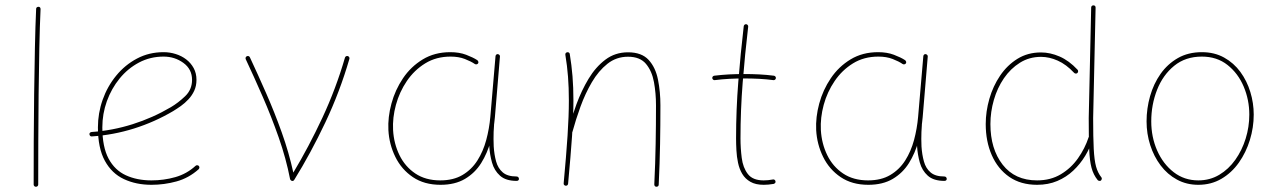

<svg xmlns="http://www.w3.org/2000/svg" viewBox="-20 -693 4810 721"><path d="M124.5 -667.5Q121.1 -667.5 118.4 -665.5Q115.7 -663.6 115.7 -659.7Q112.8 -596.7 111.1 -513.4Q109.4 -430.2 108.2 -339.1Q106.9 -248 106.7 -160.2Q106.4 -72.3 106.4 0Q106.4 3.4 108.9 5.9Q111.3 8.3 114.7 8.3Q118.7 8.3 121.1 5.9Q123.5 3.4 123.5 0Q123.5 -72.3 123.8 -160.2Q124 -248 125 -338.9Q126 -429.7 127.7 -512.9Q129.4 -596.2 132.3 -658.7Q132.3 -662.6 130.4 -665Q128.4 -667.5 124.5 -667.5Z M594.2 -480.5Q636.2 -480.5 668.7 -456.8Q701.2 -433.1 701.2 -393.1Q701.2 -356.4 675 -331.5Q648.9 -306.6 621.6 -290.5Q553.7 -250.5 478 -226.6Q402.3 -202.6 323.7 -197.3Q320.3 -196.8 317.9 -194.6Q315.4 -192.4 315.9 -188.5Q316.4 -185.1 318.8 -182.6Q321.3 -180.2 324.7 -180.7Q405.3 -186 483.2 -210.4Q561 -234.9 630.4 -275.9Q644 -284.2 659.2 -294.9Q674.3 -305.7 687.7 -320.1Q701.2 -334.5 709.5 -352.5Q717.8 -370.6 717.8 -393.1Q717.8 -418 707.3 -437.3Q696.8 -456.5 679.2 -470Q661.6 -483.4 639.6 -490.2Q617.7 -497.1 594.2 -497.1Q539.6 -497.1 494.4 -473.1Q449.2 -449.2 416.3 -408.9Q383.3 -368.7 365.5 -318.4Q347.7 -268.1 347.7 -214.8Q347.7 -136.7 373.8 -89.1Q399.9 -41.5 445.6 -20.3Q491.2 1 548.8 1Q596.7 1 642.8 -11.7Q689 -24.4 726.1 -57.6Q728.5 -60.1 728.8 -63.7Q729 -67.4 726.6 -69.8Q724.6 -72.3 720.7 -72.5Q716.8 -72.8 714.4 -70.3Q681.2 -40 638.2 -27.8Q595.2 -15.6 548.8 -15.6Q494.6 -15.6 452.9 -34.7Q411.1 -53.7 387.7 -97.4Q364.3 -141.1 364.3 -214.8Q364.3 -265.6 381.3 -313Q398.4 -360.4 429.2 -398.2Q460 -436 502.2 -458.3Q544.4 -480.5 594.2 -480.5Z M907.2 -481.9Q903.8 -480.5 902.6 -477.3Q901.4 -474.1 902.8 -470.7Q933.6 -405.3 966.3 -330.3Q999 -255.4 1026.6 -176.8Q1054.2 -98.1 1069.3 -20.5Q1070.3 -17.1 1073.5 -14.9Q1076.7 -12.7 1080.1 -13.7Q1083.5 -14.6 1085 -17.6Q1147 -117.7 1201.7 -233.2Q1256.3 -348.6 1292 -471.7Q1293 -475.1 1291.3 -478.3Q1289.6 -481.4 1286.1 -482.4Q1282.7 -483.4 1279.5 -481.7Q1276.4 -480 1275.4 -476.6Q1241.7 -360.4 1190.7 -251Q1139.6 -141.6 1081.5 -44.9Q1064.9 -120.6 1037.8 -196.3Q1010.7 -272 979.2 -343.5Q947.8 -415 918.5 -477.5Q917 -481 913.8 -482.2Q910.6 -483.4 907.2 -481.9Z M1827.6 -234.4Q1824.2 -234.9 1821.8 -232.7Q1819.3 -230.5 1818.8 -227.1Q1817.9 -214.4 1817.1 -200.7Q1816.4 -187 1816.7 -172.6Q1816.9 -158.2 1817.4 -143.1Q1819.3 -112.3 1827.6 -82.5Q1835.9 -52.7 1857.7 -33.2Q1879.4 -13.7 1920.4 -13.7Q1924.3 -13.7 1926.8 -16.1Q1929.2 -18.6 1928.7 -22Q1928.2 -25.9 1925.8 -28.1Q1923.3 -30.3 1919.4 -30.3Q1885.7 -30.3 1867.9 -45.7Q1850.1 -61 1843 -86.7Q1835.9 -112.3 1834 -143.1Q1833.5 -157.7 1833.3 -170.9Q1833 -184.1 1833.7 -197.5Q1834.5 -210.9 1835.4 -225.1Q1835.9 -229 1833.5 -231.4Q1831.1 -233.9 1827.6 -234.4ZM1633.3 -15.6Q1578.1 -15.6 1539.6 -41.5Q1501 -67.4 1480 -110.6Q1459 -153.8 1456.1 -204.6Q1453.6 -251 1466.8 -299.3Q1480 -347.7 1507.8 -388.7Q1535.6 -429.7 1576.9 -455.1Q1618.2 -480.5 1671.9 -480.5Q1702.6 -480.5 1725.8 -471.4Q1749 -462.4 1763.2 -452.6Q1766.1 -450.7 1769.8 -451.4Q1773.4 -452.1 1775.4 -455.1Q1777.3 -458 1776.1 -461.7Q1774.9 -465.3 1772 -467.3Q1756.3 -477.5 1730.5 -487.3Q1704.6 -497.1 1670.9 -497.1Q1612.3 -497.1 1567.6 -470Q1522.9 -442.9 1493.4 -399.2Q1463.9 -355.5 1450 -304.2Q1436 -252.9 1438.5 -204.6Q1441.4 -150.9 1464.6 -103.8Q1487.8 -56.6 1530.5 -27.8Q1573.2 1 1634.3 1Q1688.5 1 1726.1 -21.2Q1763.7 -43.5 1786.9 -80.6Q1810.1 -117.7 1822.3 -162.6Q1834.5 -207.5 1838.4 -252.4L1857.4 -480.5Q1857.9 -483.9 1855.5 -486.6Q1853 -489.3 1849.6 -489.7Q1846.2 -490.2 1843.8 -488Q1841.3 -485.8 1840.8 -482.4L1821.3 -254.4Q1817.4 -210 1805.9 -167.2Q1794.4 -124.5 1772.7 -90.3Q1751 -56.2 1716.8 -35.9Q1682.6 -15.6 1633.3 -15.6Z M2096.7 -4.9Q2096.2 -0.5 2098.6 1.7Q2101.1 3.9 2104 4.4Q2107.4 4.9 2110.1 2.9Q2112.8 1 2113.3 -2.9Q2123 -107.4 2128.2 -182.4Q2133.3 -257.3 2133.3 -315.9Q2133.3 -364.7 2129.9 -406.5Q2126.5 -448.2 2119.6 -490.2Q2119.1 -494.1 2116 -495.8Q2112.8 -497.6 2109.4 -496.6Q2106.4 -496.1 2104.5 -493.7Q2102.5 -491.2 2103 -487.3Q2109.9 -445.8 2113 -405Q2116.2 -364.3 2116.2 -315.9Q2116.2 -258.3 2111.3 -183.8Q2106.4 -109.4 2096.7 -4.9ZM2113.3 -203.6Q2112.3 -199.7 2113.8 -196.5Q2115.2 -193.4 2119.6 -192.4Q2123.5 -191.9 2126.5 -193.8Q2129.4 -195.8 2129.9 -198.7Q2142.1 -243.7 2159.9 -292.7Q2177.7 -341.8 2202.6 -384.3Q2227.5 -426.8 2261 -453.4Q2294.4 -480 2338.4 -480Q2383.3 -480 2405.8 -453.1Q2428.2 -426.3 2435.8 -384.5Q2443.4 -342.8 2443.4 -297.4Q2443.4 -223.1 2442.1 -152.6Q2440.9 -82 2437 -0.5Q2437 3.4 2439.2 5.9Q2441.4 8.3 2445.3 8.3Q2448.7 8.3 2451.2 6.1Q2453.6 3.9 2453.6 0.5Q2457.5 -81.1 2458.7 -152.1Q2460 -223.1 2460 -297.4Q2460 -348.1 2450.9 -393.8Q2441.9 -439.5 2415.8 -468Q2389.6 -496.6 2338.4 -496.6Q2290 -496.6 2253.4 -469Q2216.8 -441.4 2190.2 -397.2Q2163.6 -353 2144.8 -301.8Q2126 -250.5 2113.3 -203.6Z M2893.6 -399.4Q2894 -402.8 2891.8 -405.5Q2889.6 -408.2 2886.2 -408.7Q2859.4 -412.1 2831.5 -413.6Q2803.7 -415 2774.4 -415Q2746.1 -415 2718 -413.6Q2689.9 -412.1 2662.1 -408.7Q2658.7 -408.2 2656.5 -405.5Q2654.3 -402.8 2654.8 -399.4Q2655.3 -396 2658 -393.8Q2660.6 -391.6 2664.1 -392.1Q2691.4 -395.5 2719.2 -397Q2747.1 -398.4 2774.4 -398.4Q2803.2 -398.4 2830.8 -397Q2858.4 -395.5 2884.3 -392.1Q2887.7 -391.6 2890.4 -393.8Q2893.1 -396 2893.6 -399.4ZM2782.2 -602.1Q2778.8 -602.5 2776.1 -600.3Q2773.4 -598.1 2772.9 -594.7Q2760.7 -490.2 2752.4 -385.5Q2744.1 -280.8 2744.1 -173.3Q2744.1 -152.3 2745.4 -128.4Q2746.6 -104.5 2751.5 -81.5Q2756.3 -58.6 2767.3 -40Q2778.3 -21.5 2797.9 -10.3Q2817.4 1 2847.7 1Q2856 1 2865.5 0.2Q2875 -0.5 2885.3 -2.4Q2888.7 -3.4 2890.9 -6.1Q2893.1 -8.8 2892.1 -12.2Q2891.6 -15.6 2888.7 -17.8Q2885.7 -20 2882.3 -19Q2864.7 -15.6 2847.7 -15.6Q2806.6 -15.6 2788.3 -39.6Q2770 -63.5 2765.4 -99.9Q2760.7 -136.2 2760.7 -173.3Q2760.7 -279.8 2769 -384Q2777.3 -488.3 2789.6 -592.8Q2790 -596.2 2787.8 -598.9Q2785.6 -601.6 2782.2 -602.1Z M3434.1 -234.4Q3430.7 -234.9 3428.2 -232.7Q3425.8 -230.5 3425.3 -227.1Q3424.3 -214.4 3423.6 -200.7Q3422.9 -187 3423.1 -172.6Q3423.3 -158.2 3423.8 -143.1Q3425.8 -112.3 3434.1 -82.5Q3442.4 -52.7 3464.1 -33.2Q3485.8 -13.7 3526.9 -13.7Q3530.8 -13.7 3533.2 -16.1Q3535.6 -18.6 3535.2 -22Q3534.7 -25.9 3532.2 -28.1Q3529.8 -30.3 3525.9 -30.3Q3492.2 -30.3 3474.4 -45.7Q3456.5 -61 3449.5 -86.7Q3442.4 -112.3 3440.4 -143.1Q3439.9 -157.7 3439.7 -170.9Q3439.5 -184.1 3440.2 -197.5Q3440.9 -210.9 3441.9 -225.1Q3442.4 -229 3439.9 -231.4Q3437.5 -233.9 3434.1 -234.4ZM3239.7 -15.6Q3184.6 -15.6 3146 -41.5Q3107.4 -67.4 3086.4 -110.6Q3065.4 -153.8 3062.5 -204.6Q3060.1 -251 3073.2 -299.3Q3086.4 -347.7 3114.3 -388.7Q3142.1 -429.7 3183.3 -455.1Q3224.6 -480.5 3278.3 -480.5Q3309.1 -480.5 3332.3 -471.4Q3355.5 -462.4 3369.6 -452.6Q3372.6 -450.7 3376.2 -451.4Q3379.9 -452.1 3381.8 -455.1Q3383.8 -458 3382.6 -461.7Q3381.3 -465.3 3378.4 -467.3Q3362.8 -477.5 3336.9 -487.3Q3311 -497.1 3277.3 -497.1Q3218.8 -497.1 3174.1 -470Q3129.4 -442.9 3099.9 -399.2Q3070.3 -355.5 3056.4 -304.2Q3042.5 -252.9 3044.9 -204.6Q3047.9 -150.9 3071 -103.8Q3094.2 -56.6 3137 -27.8Q3179.7 1 3240.7 1Q3294.9 1 3332.5 -21.2Q3370.1 -43.5 3393.3 -80.6Q3416.5 -117.7 3428.7 -162.6Q3440.9 -207.5 3444.8 -252.4L3463.9 -480.5Q3464.4 -483.9 3461.9 -486.6Q3459.5 -489.3 3456.1 -489.7Q3452.6 -490.2 3450.2 -488Q3447.8 -485.8 3447.3 -482.4L3427.7 -254.4Q3423.8 -210 3412.4 -167.2Q3400.9 -124.5 3379.2 -90.3Q3357.4 -56.2 3323.2 -35.9Q3289.1 -15.6 3239.7 -15.6Z M4085.9 -672.9Q4082.5 -672.9 4080.1 -670.7Q4077.6 -668.5 4077.6 -664.6L4068.4 -249.5Q4068.4 -177.2 4070.1 -133.3Q4071.8 -89.4 4078.9 -63Q4085.9 -36.6 4102.1 -16.6Q4104.5 -14.2 4108.2 -13.7Q4111.8 -13.2 4114.3 -15.1Q4116.7 -17.6 4117.4 -21.2Q4118.2 -24.9 4115.7 -27.3Q4102.5 -43.9 4095.9 -67.6Q4089.4 -91.3 4087.2 -134Q4085 -176.8 4085 -249.5L4094.2 -664.6Q4094.2 -668.5 4092 -670.7Q4089.8 -672.9 4085.9 -672.9ZM3889.2 -496.1Q3839.4 -496.1 3800.8 -472.2Q3762.2 -448.2 3735.6 -408.9Q3709 -369.6 3695.3 -322Q3681.6 -274.4 3681.6 -227.1Q3681.6 -162.1 3704.3 -110.4Q3727.1 -58.6 3770 -28.8Q3813 1 3874.5 1Q3916.5 1 3950.4 -13.4Q3984.4 -27.8 4010.5 -52.5Q4036.6 -77.1 4055.2 -107.9Q4073.7 -138.7 4084.5 -171.4Q4085.4 -174.8 4084 -178.2Q4082.5 -181.6 4079.1 -182.6Q4075.7 -183.6 4072.3 -182.1Q4068.8 -180.7 4067.9 -177.2Q4054.2 -135.7 4028.1 -98.6Q4002 -61.5 3963.6 -38.6Q3925.3 -15.6 3874.5 -15.6Q3791 -15.6 3745.1 -74.7Q3699.2 -133.8 3699.2 -227.1Q3699.2 -272.9 3712.2 -317.9Q3725.1 -362.8 3750 -399.2Q3774.9 -435.5 3810.1 -457.5Q3845.2 -479.5 3889.2 -479.5Q3920.4 -479.5 3952.1 -465.3Q3983.9 -451.2 4013.7 -419.4Q4016.1 -417 4019.8 -416.7Q4023.4 -416.5 4025.9 -418.9Q4028.3 -421.4 4028.6 -425Q4028.8 -428.7 4026.4 -431.2Q3994.6 -465.3 3959.2 -480.7Q3923.8 -496.1 3889.2 -496.1Z M4493.2 -480.5Q4549.8 -480.5 4589.6 -449Q4629.4 -417.5 4650.4 -367.7Q4671.4 -317.9 4671.4 -262.7Q4671.4 -216.3 4657.7 -172.4Q4644 -128.4 4618.9 -93Q4593.8 -57.6 4558.6 -36.6Q4523.4 -15.6 4480 -15.6Q4427.2 -15.6 4387.5 -46.4Q4347.7 -77.1 4325.4 -127.7Q4303.2 -178.2 4303.2 -237.3Q4303.2 -299.8 4325 -355.5Q4346.7 -411.1 4389.2 -445.8Q4431.6 -480.5 4493.2 -480.5ZM4493.2 -497.1Q4441.9 -497.1 4403.1 -474.9Q4364.3 -452.6 4338.1 -415.5Q4312 -378.4 4298.8 -332Q4285.6 -285.6 4285.6 -237.3Q4285.6 -190.9 4299.3 -148.2Q4313 -105.5 4338.4 -71.8Q4363.8 -38.1 4399.7 -18.6Q4435.5 1 4480 1Q4528.3 1 4566.9 -21.7Q4605.5 -44.4 4632.3 -82.5Q4659.2 -120.6 4673.6 -167.5Q4688 -214.4 4688 -262.7Q4688 -305.7 4675.3 -347.4Q4662.6 -389.2 4637.9 -422.9Q4613.3 -456.5 4576.9 -476.8Q4540.5 -497.1 4493.2 -497.1Z"/></svg>

Font: Mikhak VF
Style: Regular
Weight: 100
Designer: Amin Abedi
Version: Version 3.001